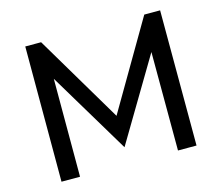

<svg xmlns="http://www.w3.org/2000/svg" viewBox="-100 -830 1108 960"><g transform="rotate(-15 454.5 -350.0)"><path d="M804 0 803 -700H721L456 -247L187 -700H105V0H201V-507L454 -85L707 -510L708 0Z"/></g></svg>

Font: AWKNG-Font Medium
Style: Regular
Weight: 500
Designer: Awakening Church
Foundry: Awakening Church
Version: Version 1.700;PS 001.700;hotconv 1.0.88;makeotf.lib2.5.64775